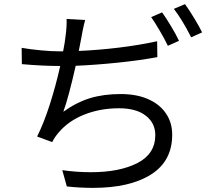

<svg xmlns="http://www.w3.org/2000/svg" viewBox="-20 -866 1040 931"><path d="M960 -709 907 -685Q864 -770 823 -823L877 -846Q898 -817 922.5 -776.5Q947 -736 960 -709ZM848 -668 794 -644Q778 -677 755 -716.5Q732 -756 713 -783L766 -806Q786 -778 810 -738Q834 -698 848 -668ZM347 -547Q312 -392 287 -324Q351 -370 416.5 -390Q482 -410 565 -410Q643 -410 699 -385Q755 -360 785 -315.5Q815 -271 815 -213Q815 -85 712.5 -20Q610 45 431 45Q366 45 304 38L282 -41Q349 -31 421 -31Q560 -31 646.5 -75.5Q733 -120 733 -211Q733 -269 687 -305Q641 -341 557 -341Q466 -341 389 -310.5Q312 -280 264 -223Q245 -201 233 -177L160 -204Q193 -270 222 -361Q251 -452 272 -546Q187 -546 86 -555L85 -634Q125 -627 177.5 -622Q230 -617 272 -617H286Q295 -662 298 -692Q304 -734 303 -774L393 -769Q387 -748 381.5 -721Q376 -694 375 -686L362 -619Q456 -623 555.5 -635Q655 -647 742 -666L743 -589Q657 -573 549.5 -562Q442 -551 347 -547Z"/></svg>

Font: Noto Sans SC
Style: Regular
Weight: 400
Designer: Ryoko NISHIZUKA ____ (kana & ideographs); Paul D. Hunt (Latin, Greek & Cyrillic); Wenlong ZHANG ___ (bopomofo); Sandoll 
Foundry: Adobe Systems Incorporated
Version: Version 1.004